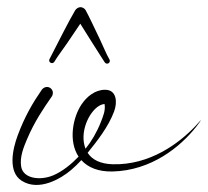

<svg xmlns="http://www.w3.org/2000/svg" viewBox="-20 -495 583 539"><path d="M206 -474.9C199.7 -474.9 193.7 -470.4 190.9 -465.8C173.3 -436.1 144 -377.8 128 -346.7C123.1 -337.2 120.8 -332.3 119.9 -330.9C119.1 -329.5 118 -327.6 118 -325.6C118 -321.3 121.5 -317.8 125.9 -317.8C128.3 -317.8 131.3 -319.5 132.6 -321.6C132.4 -321.4 132.7 -321.9 132.7 -321.9C142.2 -337.8 154.7 -353.5 169 -374.5C181.4 -392.8 194.5 -412.1 205.4 -428.4C222.9 -400.6 246.9 -362 263.4 -336.5C269.2 -327.5 272.2 -323.1 273 -321.6C274.5 -318.9 277.1 -316.3 280.6 -316.3C284.9 -316.3 288.4 -319.8 288.4 -324.1C288.4 -325.2 287.9 -326.9 287.4 -327.9C287.5 -327.7 287.2 -328.2 287.2 -328.2C277.9 -344.1 270.8 -363.1 259.8 -385.9C248.7 -408.9 229.5 -450.2 220.3 -466.6C217.7 -471.2 211.3 -474.9 206 -474.9ZM111.7 -250.9C106.8 -250.9 100.7 -247.7 97.9 -243.8C97.9 -243.8 97.1 -242.7 96.2 -241.4C72.4 -206.9 49.4 -168.1 29.7 -114.9C14.9 -75.2 1.8 -12.5 40.8 12.4C89.7 43.7 152.2 5.5 179.1 -17.3C189.9 -26.4 199.7 -36.1 208.3 -45.5C227 -24.7 256.3 -12.6 296.3 -13.6C404.4 -16.3 485.9 -81.9 531.5 -140C539.5 -150.2 543.4 -156.4 543.4 -156.7C543.4 -156.9 543.2 -157.1 543 -157.1C542.9 -157.1 542.8 -157 542.8 -156.9C542.8 -156.9 539.6 -152.8 529.3 -141.8C482.5 -92.3 400.2 -31 296.3 -33.9C262.3 -34.9 238.9 -46.1 226 -66C252.3 -98.4 284.4 -139.1 300.4 -182.3C309.9 -207.9 307.9 -243 275.1 -243C246.1 -243 223.4 -223 209.5 -202.8C184.4 -166.2 171.4 -98.9 200.6 -55.3C181.6 -35.5 156.6 -14.3 129.5 -2.8C93.8 12.4 45.5 7.1 39.5 -26.8C34.7 -54.1 46.9 -83.1 56 -104.5C77.6 -155 101.4 -189.4 125.4 -224.2C127.2 -226.6 128.5 -231 128.5 -234C128.5 -243.3 121 -250.9 111.7 -250.9ZM273.6 -202.9C276.4 -184.7 269.9 -169.7 263.1 -152.3C252.3 -124.5 236.6 -97.9 220.1 -77.5C202.2 -123.2 229.6 -181 258.3 -197.9C264.4 -201.5 269.5 -202.7 273.6 -202.9Z"/></svg>

Font: Sinatra
Style: Regular
Weight: 400
Designer: Fahmi
Version: Version 0.1